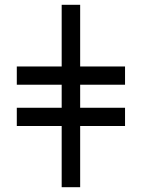

<svg xmlns="http://www.w3.org/2000/svg" viewBox="-20 -780 591 800"><path d="M237 0V-255H50V-331H237V-427H50V-503H237V-760H314V-503H501V-427H314V-331H501V-255H314V0Z"/></svg>

Font: ET Text
Style: Regular
Weight: 470
Designer: Monotype Design Team
Foundry: Monotype Imaging Inc.
Version: Version 2.009